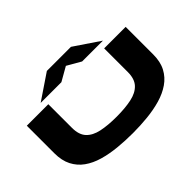

<svg xmlns="http://www.w3.org/2000/svg" viewBox="-144 -1200 1578 1578"><g transform="rotate(-45 644.5 -411.0)"><path d="M969 -365V-640H1219V-320Q1219 -235 1187.5 -175.5Q1156 -116 1100 -77.5Q1044 -39 971 -18Q898 3 814.5 11.5Q731 20 645 20Q554 20 469 11.5Q384 3 311.5 -18Q239 -39 185 -77.5Q131 -116 100.5 -175.5Q70 -235 70 -320V-640H320V-365Q320 -285 359 -243Q398 -201 470.5 -185.5Q543 -170 645 -170Q744 -170 817 -185.5Q890 -201 929.5 -243Q969 -285 969 -365ZM785 -842 1007 -692H765L645 -761L524 -692H283L505 -842Z"/></g></svg>

Font: Syne ExtraBold
Style: Regular
Weight: 800
Designer: Lucas Descroix
Foundry: Bonjour Monde
Version: Version 2.200; ttfautohint (v1.8.4)